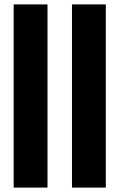

<svg xmlns="http://www.w3.org/2000/svg" viewBox="-20 -851 542 871"><path d="M42 0V-831H195.5V0ZM306.5 0V-831H460V0Z"/></svg>

Font: Merriweather 96pt ExtraBold
Style: Regular
Weight: 800
Version: Version 2.100